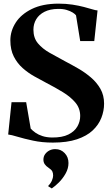

<svg xmlns="http://www.w3.org/2000/svg" viewBox="-20 -774 615 1057"><path d="M271 11Q211.5 11 161.8 0.2Q112 -10.5 76.5 -21.2Q41 -32 25 -33.5L43.5 -211.5H124L149 -66Q159.5 -54.5 175.5 -43.2Q191.5 -32 214 -24.8Q236.5 -17.5 266 -17Q322.5 -16.5 356.5 -33.5Q390.5 -50.5 406 -77.8Q421.5 -105 421.5 -135.5Q421.5 -177.5 395.5 -208.8Q369.5 -240 326.8 -266.2Q284 -292.5 234.5 -318Q203.5 -334.5 169.2 -353.5Q135 -372.5 105 -399Q75 -425.5 56 -462.8Q37 -500 37 -552Q37 -603.5 66.5 -649.5Q96 -695.5 155 -724.5Q214 -753.5 301 -754Q343.5 -754 378.8 -748.5Q414 -743 441.5 -735.8Q469 -728.5 488 -722.8Q507 -717 517 -716.5L499 -548H421.5L398.5 -689.5Q393.5 -696.5 380.5 -704.8Q367.5 -713 347.2 -719.2Q327 -725.5 299.5 -725Q255.5 -724.5 225.2 -709.2Q195 -694 179.5 -668.2Q164 -642.5 164 -610.5Q164 -565 189 -535.2Q214 -505.5 254.2 -482.8Q294.5 -460 339.5 -436Q373 -418.5 410 -397.2Q447 -376 479.8 -348.2Q512.5 -320.5 532.8 -285Q553 -249.5 553 -203.5Q553 -163.5 538 -125.2Q523 -87 490.5 -56.2Q458 -25.5 403.8 -7.2Q349.5 11 271 11ZM357 123.5Q357 153 341.5 180.8Q326 208.5 304.8 229.8Q283.5 251 265.5 263H264.5L246 252V248.5Q260 234.5 266.2 219Q272.5 203.5 272.5 192.5Q272.5 178.5 267.8 169.2Q263 160 246.5 149Q234 141 226.5 130.2Q219 119.5 219 105Q219 87 228.8 74Q238.5 61 252.8 54Q267 47 282 47H285.5Q315 47 336 68.8Q357 90.5 357 123.5Z"/></svg>

Font: Merriweather 144pt
Style: Bold
Weight: 700
Version: Version 2.100